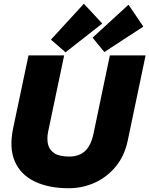

<svg xmlns="http://www.w3.org/2000/svg" viewBox="-20 -1002 806 1036"><path d="M351.1 13.7Q243.2 13.7 167.5 -22.5Q91.8 -58.6 60.1 -131.1Q28.3 -203.6 51.3 -312L133.8 -703.1H326.2L240.2 -293.9Q231.9 -254.9 239 -223.9Q246.1 -192.9 273.4 -175Q300.8 -157.2 353.5 -157.2Q406.2 -157.2 438.5 -186.5Q470.7 -215.8 484.4 -280.3L572.8 -703.1H765.6L669.4 -244.1Q652.3 -161.1 604.7 -103.5Q557.1 -45.9 491 -16.1Q424.8 13.7 351.1 13.7ZM333.5 -719.7 254.9 -788.1 432.6 -981.9 531.7 -875ZM543 -721.2 479.5 -798.8 673.3 -976.6 753.4 -858.4Z"/></svg>

Font: Schibsted Grotesk Black
Style: Italic
Weight: 900
Italic angle: -12°
Designer: Bakken & Baeck AS, Henrik Kongsvoll
Foundry: Schibsted ASA
Version: Version 1.100;gftools[0.9.25]